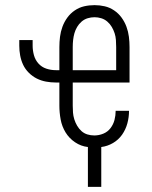

<svg xmlns="http://www.w3.org/2000/svg" viewBox="-20 -562 590 747"><path d="M374 165H322V10Q295 7 272 -8.5Q249 -24 235 -47Q221 -70 216 -97Q211 -124 211 -151V-241H197Q178 -241 159 -244.5Q140 -248 123 -256.5Q106 -265 92 -279Q78 -293 70 -310Q62 -327 58.5 -346Q55 -365 55 -384V-406H107V-384Q107 -366 112 -347.5Q117 -329 129.5 -315Q142 -301 160 -295Q178 -289 197 -289H211V-379Q211 -399 213.5 -419Q216 -439 223 -458Q230 -477 242 -493.5Q254 -510 271 -521.5Q288 -533 307.5 -537.5Q327 -542 348 -542Q368 -542 387.5 -537.5Q407 -533 424 -521.5Q441 -510 453 -493.5Q465 -477 472 -458Q479 -439 481.5 -419Q484 -399 484 -379V-241H263V-151Q263 -137 264 -124Q265 -111 269 -98Q273 -85 280 -73Q287 -61 297 -52Q307 -43 320 -39Q333 -35 347 -35Q365 -35 382 -42Q399 -49 410 -63.5Q421 -78 425.5 -95.5Q430 -113 430 -131H482Q482 -106 475.5 -82Q469 -58 455 -38Q441 -18 419.5 -5.5Q398 7 374 10ZM263 -289H432V-379Q432 -393 431 -406.5Q430 -420 426 -432.5Q422 -445 415 -457Q408 -469 397.5 -478Q387 -487 374 -491Q361 -495 348 -495Q334 -495 321 -491Q308 -487 297.5 -478Q287 -469 280 -457Q273 -445 269.5 -432.5Q266 -420 264.5 -406.5Q263 -393 263 -379Z"/></svg>

Font: Lode Dark Term
Style: Regular
Weight: 400
Monospace: yes
Designer: Belleve Invis
Foundry: Belleve Invis
Version: Version 29.2.0